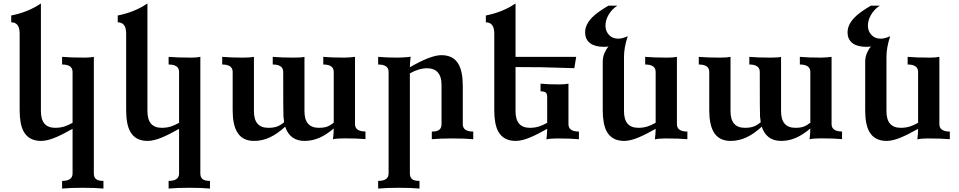

<svg xmlns="http://www.w3.org/2000/svg" viewBox="-20 -799 5504 1102"><path d="M573.7 283.2Q527.8 278.8 454.6 278.8Q384.8 278.8 336.4 283.2V239.3Q396.5 239.3 396.5 196.8V-59.6Q338.9 -26.9 299.8 -10.7Q251.5 9.8 215.8 9.8Q145.5 9.8 115.7 -44.4Q92.8 -85.9 92.8 -167V-606.4Q92.8 -670.9 44.4 -670.9V-710Q143.6 -730 214.8 -779.3V-160.6Q214.8 -65.4 297.4 -65.4Q325.7 -65.4 350.1 -73.2Q369.1 -79.1 396.5 -94.2V-386.2Q396.5 -428.7 336.4 -428.7V-472.7Q382.8 -468.3 466.8 -468.3Q496.6 -468.3 518.6 -472.7V196.8Q518.6 218.3 531 228.8Q543.5 239.3 573.7 239.3Z M1185.1 283.2Q1139.2 278.8 1065.9 278.8Q996.1 278.8 947.8 283.2V239.3Q1007.8 239.3 1007.8 196.8V-59.6Q950.2 -26.9 911.1 -10.7Q862.8 9.8 827.1 9.8Q756.8 9.8 727.1 -44.4Q704.1 -85.9 704.1 -167V-606.4Q704.1 -670.9 655.8 -670.9V-710Q754.9 -730 826.2 -779.3V-160.6Q826.2 -65.4 908.7 -65.4Q937 -65.4 961.4 -73.2Q980.5 -79.1 1007.8 -94.2V-386.2Q1007.8 -428.7 947.8 -428.7V-472.7Q994.1 -468.3 1078.1 -468.3Q1107.9 -468.3 1129.9 -472.7V196.8Q1129.9 218.3 1142.3 228.8Q1154.8 239.3 1185.1 239.3Z M1728 9.8Q1644 9.8 1616.7 -71.8Q1572.3 -30.8 1528.8 -10.5Q1485.4 9.8 1438 9.8Q1368.2 9.8 1338.9 -44.9Q1315.4 -87.4 1315.4 -167V-386.2Q1315.4 -428.7 1255.4 -428.7V-472.7Q1301.8 -468.3 1376.5 -468.3Q1415.5 -468.3 1437.5 -472.7V-160.6Q1437.5 -65.4 1520 -65.4Q1552.2 -65.4 1572.8 -73.7Q1590.8 -80.6 1610.8 -97.7Q1608.4 -111.8 1606.9 -130.4Q1605.5 -148.9 1605.5 -386.2Q1605.5 -428.7 1545.4 -428.7V-472.7Q1591.8 -468.3 1666.5 -468.3Q1711.4 -468.3 1727.5 -472.7V-160.6Q1727.5 -65.4 1810.1 -65.4Q1839.4 -65.4 1857.7 -72.3Q1876 -79.1 1895.5 -94.7V-386.2Q1895.5 -428.7 1835.4 -428.7V-472.7Q1881.8 -468.3 1956.1 -468.3Q1972.7 -468.3 1987.8 -469.7Q2012.2 -471.7 2017.6 -472.7V-86.9Q2017.6 -44.4 2077.6 -44.4V-0.5Q2029.3 -4.9 1956.5 -4.9Q1912.6 -4.9 1891.1 0.5Q1895.5 -34.7 1895.5 -61.5Q1851.6 -24.4 1811.3 -7.3Q1771 9.8 1728 9.8Z M2387.7 283.2Q2341.8 278.8 2268.6 278.8Q2198.7 278.8 2150.4 283.2V239.3Q2210.4 239.3 2210.4 196.8V-386.2Q2210.4 -428.7 2150.4 -428.7V-472.7Q2198.7 -468.3 2260.3 -468.3Q2277.3 -468.3 2296.9 -469.7Q2328.1 -471.7 2336.9 -473.6Q2332.5 -438.5 2332.5 -413.1Q2452.6 -482.4 2513.2 -482.4Q2582.5 -482.4 2611.8 -430.7Q2636.2 -387.2 2636.2 -305.7V-86.4Q2636.2 -43.9 2696.3 -43.9V0Q2650.4 -4.4 2575.7 -4.4Q2506.8 -4.4 2458.5 0V-43.9Q2488.8 -43.9 2501.5 -54.4Q2514.2 -64.9 2514.2 -86.4V-312Q2514.2 -362.8 2489.3 -387.2Q2468.8 -407.2 2431.6 -407.2Q2384.3 -407.2 2332.5 -377.9V196.8Q2332.5 218.3 2345 228.8Q2357.4 239.3 2387.7 239.3Z M2939.9 9.8Q2869.6 9.8 2839.8 -44.4Q2816.9 -85.9 2816.9 -167V-606.4Q2816.9 -670.9 2768.6 -670.9V-710Q2867.7 -730 2939 -779.3V-472.7H3287.1L3276.4 -407.7Q3122.6 -412.6 3087.9 -413.1Q3012.7 -414.1 2939 -414.1V-160.6Q2939 -65.4 3021.5 -65.4Q3049.8 -65.4 3074.2 -73.2Q3093.3 -79.1 3120.6 -94.2V-241.2Q3120.6 -262.2 3111.6 -268.6Q3102.5 -274.9 3082.5 -274.9V-318.8Q3119.6 -314.5 3190.9 -314.5Q3220.7 -314.5 3242.7 -318.8V-86.4Q3242.7 -43.9 3302.7 -43.9V0Q3254.4 -4.4 3177.7 -4.4Q3137.7 -4.4 3116.2 1Q3120.6 -34.2 3120.6 -59.6Q3063 -26.9 3023.9 -10.7Q2975.6 9.8 2939.9 9.8Z M3562.5 9.8Q3492.2 9.8 3462.4 -44.4Q3439.5 -85.9 3439.5 -167V-445.3Q3439.5 -471.2 3450.2 -496.1Q3460 -518.6 3472.7 -532.2Q3459 -530.3 3446.3 -530.3Q3396.5 -530.3 3369.6 -549.3Q3338.4 -570.8 3338.4 -613.8Q3338.4 -657.7 3378.9 -699.2Q3406.7 -728 3472.2 -766.6H3523.4Q3490.7 -745.6 3472.2 -712.4Q3455.1 -682.6 3455.1 -651.4Q3455.1 -620.6 3475.1 -598.9Q3495.1 -577.1 3527.8 -577.1Q3552.7 -577.1 3583 -591.3Q3561.5 -526.9 3561.5 -472.7V-160.6Q3561.5 -65.4 3644 -65.4Q3672.4 -65.4 3696.8 -73.2Q3715.8 -79.1 3743.2 -94.2V-386.2Q3743.2 -428.7 3683.1 -428.7V-472.7Q3729.5 -468.3 3813.5 -468.3Q3843.3 -468.3 3865.2 -472.7V-86.4Q3865.2 -43.9 3925.3 -43.9V0Q3877 -4.4 3800.3 -4.4Q3760.3 -4.4 3738.8 1Q3743.2 -34.2 3743.2 -59.6Q3685.5 -26.9 3646.5 -10.7Q3598.1 9.8 3562.5 9.8Z M4463.4 9.8Q4379.4 9.8 4352.1 -71.8Q4307.6 -30.8 4264.2 -10.5Q4220.7 9.8 4173.3 9.8Q4103.5 9.8 4074.2 -44.9Q4050.8 -87.4 4050.8 -167V-386.2Q4050.8 -428.7 3990.7 -428.7V-472.7Q4037.1 -468.3 4111.8 -468.3Q4150.9 -468.3 4172.9 -472.7V-160.6Q4172.9 -65.4 4255.4 -65.4Q4287.6 -65.4 4308.1 -73.7Q4326.2 -80.6 4346.2 -97.7Q4343.8 -111.8 4342.3 -130.4Q4340.8 -148.9 4340.8 -386.2Q4340.8 -428.7 4280.8 -428.7V-472.7Q4327.1 -468.3 4401.9 -468.3Q4446.8 -468.3 4462.9 -472.7V-160.6Q4462.9 -65.4 4545.4 -65.4Q4574.7 -65.4 4593 -72.3Q4611.3 -79.1 4630.9 -94.7V-386.2Q4630.9 -428.7 4570.8 -428.7V-472.7Q4617.2 -468.3 4691.4 -468.3Q4708 -468.3 4723.1 -469.7Q4747.6 -471.7 4752.9 -472.7V-86.9Q4752.9 -44.4 4813 -44.4V-0.5Q4764.6 -4.9 4691.9 -4.9Q4647.9 -4.9 4626.5 0.5Q4630.9 -34.7 4630.9 -61.5Q4586.9 -24.4 4546.6 -7.3Q4506.3 9.8 4463.4 9.8Z M5068.8 9.8Q4998.5 9.8 4968.8 -44.4Q4945.8 -85.9 4945.8 -167V-445.3Q4945.8 -471.2 4956.5 -496.1Q4966.3 -518.6 4979 -532.2Q4965.3 -530.3 4952.6 -530.3Q4902.8 -530.3 4876 -549.3Q4844.7 -570.8 4844.7 -613.8Q4844.7 -657.7 4885.3 -699.2Q4913.1 -728 4978.5 -766.6H5029.8Q4997.1 -745.6 4978.5 -712.4Q4961.4 -682.6 4961.4 -651.4Q4961.4 -620.6 4981.4 -598.9Q5001.5 -577.1 5034.2 -577.1Q5059.1 -577.1 5089.4 -591.3Q5067.9 -526.9 5067.9 -472.7V-160.6Q5067.9 -65.4 5150.4 -65.4Q5178.7 -65.4 5203.1 -73.2Q5222.2 -79.1 5249.5 -94.2V-386.2Q5249.5 -428.7 5189.5 -428.7V-472.7Q5235.8 -468.3 5319.8 -468.3Q5349.6 -468.3 5371.6 -472.7V-86.4Q5371.6 -43.9 5431.6 -43.9V0Q5383.3 -4.4 5306.6 -4.4Q5266.6 -4.4 5245.1 1Q5249.5 -34.2 5249.5 -59.6Q5191.9 -26.9 5152.8 -10.7Q5104.5 9.8 5068.8 9.8Z"/></svg>

Font: Kelvinch
Style: Bold
Weight: 700
Designer: Paul James Miller
Foundry: High-Logic / Made with FontCreator
Version: Version 3.501;March 28, 2021;FontCreator 13.0.0.2683 64-bit